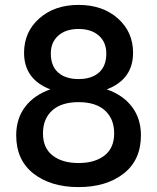

<svg xmlns="http://www.w3.org/2000/svg" viewBox="-20 -746 640 782"><path d="M46 -195Q46 -263 82.5 -311Q119 -359 185 -382Q78 -423 78 -531Q78 -616 140 -671Q202 -726 300 -726Q398 -726 460 -671Q522 -616 522 -531Q522 -423 415 -382Q481 -359 517.5 -311Q554 -263 554 -195Q554 -94 483.5 -39Q413 16 300 16Q187 16 116.5 -39Q46 -94 46 -195ZM413 -528Q413 -574 382.5 -601Q352 -628 300 -628Q248 -628 217.5 -601Q187 -574 187 -528Q187 -477 217 -450.5Q247 -424 300 -424Q353 -424 383 -450.5Q413 -477 413 -528ZM445 -203Q445 -262 407.5 -296Q370 -330 300 -330Q230 -330 192.5 -296Q155 -262 155 -203Q155 -143 194.5 -112.5Q234 -82 300 -82Q366 -82 405.5 -112.5Q445 -143 445 -203Z"/></svg>

Font: Txt Mono Medium
Style: Regular
Weight: 500
Monospace: yes
Designer: Open Source
Foundry: XRLN
Version: Version 1.0